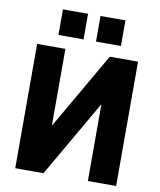

<svg xmlns="http://www.w3.org/2000/svg" viewBox="-100 -1032 926 1111"><g transform="rotate(10 362.5 -476.5)"><path d="M66.4 0V-730.5H232.4V-282.2H234.4L493.2 -730.5H659.2V0H493.2V-448.2H491.2L232.4 0ZM178.7 -802.7V-953.1H326.2V-802.7ZM399.4 -802.7V-953.1H545.9V-802.7Z"/></g></svg>

Font: GenEi M Gothic v2 Heavy
Style: Regular
Weight: 800
Version: Version 2.0